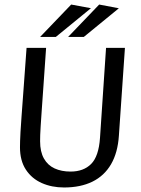

<svg xmlns="http://www.w3.org/2000/svg" viewBox="-20 -826 628 858"><path d="M266.3 11.8Q211.3 11.8 166.7 -8Q122.1 -27.7 95.7 -67.8Q69.3 -107.9 69.3 -167.7Q69.3 -180.7 69.8 -195.7Q70.3 -210.6 71.6 -236.2Q73 -261.8 76.4 -307.6Q79.7 -353.3 85.2 -427.1Q90.7 -501 98.7 -612H186Q179 -510.5 174.2 -442.4Q169.4 -374.3 166.4 -331.4Q163.4 -288.5 161.8 -263.4Q160.2 -238.3 159.7 -223.2Q159.2 -208.1 159.2 -194.7Q159.2 -147.8 176.3 -117.6Q193.3 -87.4 224.1 -73.3Q254.8 -59.3 295.3 -59.3Q353.3 -59.3 387.2 -93.2Q421.2 -127.2 426.9 -210L453.9 -612H538.3L511.3 -219.7Q506.3 -143.7 476.2 -92Q446 -40.3 392.9 -14.2Q339.8 11.8 266.3 11.8ZM284.5 -661.1 423.2 -805.7 511.1 -789 354.7 -661.1ZM159.4 -661.1 298.1 -805.7 386.4 -789.3 229.6 -661.1Z"/></svg>

Font: Ancizar Sans Thin
Style: Italic
Weight: 100
Italic angle: -4°
Designer: Cesar Puertas, Viviana Monsalve, Julian Moncada, Julian Prieto, Jose Castro, Mariel Hernandez, Felipe Aragon, Sara Alarc
Version: Version 8.100